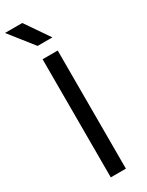

<svg xmlns="http://www.w3.org/2000/svg" viewBox="-255 -1028 819 1067"><g transform="rotate(-30 155.0 -494.5)"><path d="M0 0ZM107 -758H204V0H107ZM-1 -989H110L215 -836H120Z"/></g></svg>

Font: Biryani
Style: Regular
Weight: 400
Designer: Dan Reynolds and Mathieu Réguer
Foundry: Dan Reynolds and Mathieu Réguer
Version: Version 1.004; ttfautohint (v1.1) -l 5 -r 5 -G 72 -x 0 -D la